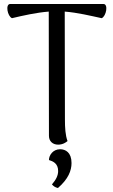

<svg xmlns="http://www.w3.org/2000/svg" viewBox="-20 -713 568 961"><path d="M498 -693H31C6 -693 17 -632 40 -622C95 -635 161 -650 224 -655L225 -33C225 -6 244 11 271 11C294 11 310 0 318 -7C307 -36 305 -75 305 -114L304 -655C368 -650 433 -634 489 -622C512 -632 523 -693 498 -693ZM281 34C245 34 225 64 225 88C244 94 271 104 271 143C271 166 260 187 240 210C248 219 256 225 270 228C322 183 338 141 338 103C338 50 308 34 281 34Z"/></svg>

Font: Arima Koshi
Style: Regular
Weight: 400
Designer: Joana Correia and Natanael Gama
Foundry: NDISCOVER
Version: Version 1.019;PS 001.019;hotconv 1.0.88;makeotf.lib2.5.64775